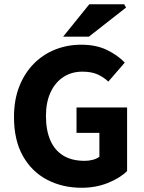

<svg xmlns="http://www.w3.org/2000/svg" viewBox="-20 -875 678 907"><path d="M365.3 12Q275.5 12 203.2 -25.6Q130.8 -63.1 88.4 -137.7Q46.1 -212.3 46.1 -322.1Q46.1 -403.4 71.1 -466.7Q96.2 -530.1 139.9 -574.2Q183.7 -618.4 241.2 -641.1Q298.8 -663.8 363.8 -663.8Q434.7 -663.8 485.9 -638.7Q537 -613.6 569.4 -579.2L491.8 -489.6Q467.6 -512 439.1 -524.3Q410.7 -536.5 368.7 -536.5Q318.6 -536.5 279.7 -511.3Q240.8 -486.1 219 -439.2Q197.1 -392.4 197.1 -327.1Q197.1 -260.1 217.6 -212.6Q238 -165.2 278.6 -140.2Q319.1 -115.2 380.5 -115.2Q400.5 -115.2 419.1 -120.3Q437.7 -125.3 449.5 -134.6V-247.2H341.5V-367.4H580.4V-66.9Q547.1 -33.9 490.3 -11Q433.6 12 365.3 12ZM278.2 -701.8 401.8 -854.7H566.8L575.4 -839.2L399.9 -701.8Z"/></svg>

Font: Source Sans 3
Style: Regular
Weight: 200
Designer: Paul D. Hunt
Foundry: Adobe
Version: Version 3.046;hotconv 1.0.118;makeotfexe 2.5.65603